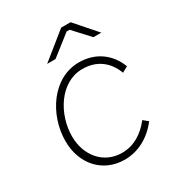

<svg xmlns="http://www.w3.org/2000/svg" viewBox="-173 -831 883 952"><g transform="rotate(-30 269.0 -355.5)"><path d="M265 7C341 7 412 -30 464 -98L437 -120C393 -63 337 -29 270 -29C166 -29 95 -113 95 -224C95 -349 178 -488 306 -488C388 -488 445 -444 472 -371L505 -389C473 -473 402 -525 307 -525C157 -525 55 -370 55 -219C55 -89 140 7 265 7ZM478 -597 372 -718H318L168 -597H216L332 -688H349L433 -597Z"/></g></svg>

Font: Fixel Text 20240404 ExtraLight
Style: Italic
Weight: 200
Width: 4
Italic angle: -10°
Designer: AlfaBravo + MacPaw
Foundry: Kyrylo Tkachov, Marchela Mozhyna, Serhii Makarenko, Maria Weinstein, Zakhar Kryvoshyya
Version: Version 1.211;Glyphs 3.2 (3225)